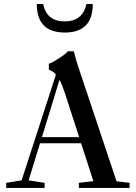

<svg xmlns="http://www.w3.org/2000/svg" viewBox="-20 -930 671 950"><path d="M300.8 -769Q162.1 -769 162.1 -910.2H193.4Q210.9 -824.2 300.3 -824.2Q388.7 -824.2 407.7 -910.2H439Q439 -769 300.8 -769ZM10.7 0V-25.4L86.9 -37.6L256.8 -561Q242.7 -578.1 221.7 -585V-614.7Q237.3 -619.1 272 -641.6Q306.6 -664.1 315.9 -676.3H345.2Q354.5 -637.7 368.2 -596.7L556.6 -33.2L621.1 -25.4V0H370.1V-25.4L441.9 -33.7L381.3 -221.2H178.2L121.6 -37.6L200.7 -25.4V0ZM300.3 -471.7Q286.6 -512.7 274.4 -535.2L187.5 -251.5H371.6Z"/></svg>

Font: Elstob 18pt Medium
Style: Regular
Weight: 500
Designer: Peter S. Baker
Version: Version 1.015